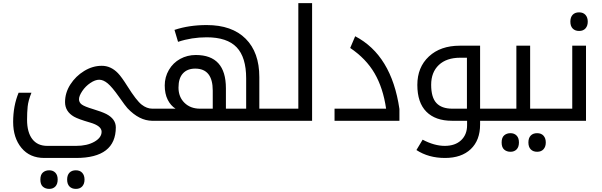

<svg xmlns="http://www.w3.org/2000/svg" viewBox="-20 -780 3890 1240"><path d="M100.1 -181.2H183.1Q162.6 -130.4 158.7 -92.3Q154.8 -54.2 154.8 -6.8Q154.8 74.2 188.5 118.2Q222.2 162.1 285.2 162.1H471.2Q542.5 162.1 589.4 135.5Q636.2 108.9 636.2 70.8Q636.2 32.7 561 11.2Q486.3 -10.3 458 -26.4Q400.4 -59.6 400.1 -120.1Q399.9 -180.7 434.3 -234.4Q468.8 -288.1 523.4 -321.5Q578.1 -355 636.7 -355Q695.3 -355.5 741.7 -307.6Q764.6 -284.2 803.2 -222.7Q860.8 -130.9 894.5 -104.5Q928.2 -78.1 963.9 -78.1H969.2Q974.1 -78.1 974.1 -74.2V-4.9Q974.1 0 969.2 0H963.9Q879.9 0 803.2 -81.1Q791.5 -93.3 747.6 -155.8Q703.6 -218.3 675.3 -241.7Q647 -265.1 620.8 -265.1Q594.7 -265.1 563.5 -244.1Q532.2 -223.1 511.2 -191.7Q490.2 -160.2 490.2 -139.2Q490.2 -118.2 508.1 -105Q525.9 -91.8 581.5 -75.2Q636.7 -58.6 667 -43.5Q727.5 -11.7 728 42Q728 240.2 471.2 240.2H266.1Q172.4 240.2 118.7 175.3Q64.9 110.4 64.9 7.3Q64.9 -95.7 100.1 -181.2ZM511.2 423.6Q496.6 439.9 470.2 439.9Q443.8 439.9 428.7 424.3Q413.6 408.7 413.6 379.9Q413.6 351.1 428.5 335.4Q443.4 319.8 470 319.8Q496.6 319.8 511.2 336.2Q525.9 352.5 525.9 379.9Q525.9 407.2 511.2 423.6ZM337.6 424.3Q322.8 439.9 298.1 439.9Q273.4 439.9 257.1 425.8Q240.7 411.6 240.7 379.9Q240.7 348.1 257.1 334Q273.4 319.8 297.9 319.8Q322.3 319.8 337.4 335.2Q352.5 350.6 352.5 379.6Q352.5 408.7 337.6 424.3Z M1354 -194.8Q1354 -336.9 1240.7 -336.9Q1189.9 -336.9 1161.4 -305.9Q1132.8 -274.9 1132.8 -214.4Q1132.8 -153.8 1171.4 -116Q1210 -78.1 1272 -78.1H1354ZM959 0Q954.1 0 954.1 -4.9V-74.2Q954.1 -78.1 959 -78.1H1113.8Q1082 -98.1 1063 -136.2Q1043.9 -174.3 1043.9 -228.3Q1043.9 -282.2 1070.8 -328.4Q1097.7 -374.5 1143.8 -399.7Q1189.9 -424.8 1244.6 -424.8Q1439 -424.8 1439 -210V-78.1H1569.8V-273.9Q1569.8 -410.2 1508.3 -474.6Q1446.8 -539.1 1314.9 -539.1Q1217.8 -539.1 1129.9 -509.8L1106.9 -586.9Q1200.7 -618.2 1314.9 -618.2Q1478 -618.2 1566.4 -530Q1654.8 -441.9 1654.8 -282.2V-78.1H1784.7Q1790 -78.1 1790 -74.2V-4.9Q1790 0 1784.7 0Z M1774.9 0Q1770 0 1770 -4.9V-74.2Q1770 -78.1 1774.9 -78.1H1906.7V-759.8H1995.6V0Z M2559.6 0H2140.6V-78.1H2473.6Q2454.1 -212.4 2398.9 -306.9Q2343.8 -401.4 2241.7 -470.2L2273.9 -545.9Q2508.8 -423.3 2559.6 -76.2Z M2996.6 28.8V0H2898.4Q2792 0 2733.6 -58.6Q2675.3 -117.2 2675.3 -231.4Q2675.3 -345.7 2750 -415.3Q2824.7 -484.9 2949.7 -484.9H3080.6V-78.1H3162.6Q3167.5 -78.1 3167.5 -74.2V-4.9Q3167.5 0 3162.6 0H3080.6V23.9Q3080.6 126 3020.3 183.1Q2960 240.2 2853.8 240.2Q2747.6 240.2 2669.4 189L2709.5 122.1Q2785.2 162.1 2852.3 162.1Q2919.4 162.1 2958 125.7Q2996.6 89.4 2996.6 28.8ZM2995.6 -78.1V-407.2H2952.6Q2863.8 -407.2 2814.2 -360.4Q2764.6 -313.5 2764.6 -232.2Q2764.6 -150.9 2798.6 -114.5Q2832.5 -78.1 2901.4 -78.1Z M3152.8 0Q3147.9 0 3147.9 -4.9V-74.2Q3147.9 -78.1 3152.8 -78.1H3314.9V-484.9H3403.8V-78.1H3553.7Q3558.6 -78.1 3558.6 -74.2V-4.9Q3558.6 0 3553.7 0ZM3490.2 183.8Q3475.6 200.2 3449.2 200.2Q3422.9 200.2 3407.7 184.6Q3392.6 168.9 3392.6 140.1Q3392.6 111.3 3407.5 95.7Q3422.4 80.1 3449 80.1Q3475.6 80.1 3490.2 96.4Q3504.9 112.8 3504.9 140.1Q3504.9 167.5 3490.2 183.8ZM3316.7 184.6Q3301.8 200.2 3277.1 200.2Q3252.4 200.2 3236.1 186Q3219.7 171.9 3219.7 140.1Q3219.7 108.4 3236.1 94.2Q3252.4 80.1 3276.9 80.1Q3301.3 80.1 3316.4 95.5Q3331.5 110.8 3331.5 139.9Q3331.5 168.9 3316.7 184.6Z M3543.9 0Q3539.1 0 3539.1 -4.9V-74.2Q3539.1 -78.1 3543.9 -78.1H3675.8V-484.9H3764.6V0ZM3761.2 -596.4Q3746.6 -580.1 3720.2 -580.1Q3693.8 -580.1 3678.7 -595.7Q3663.6 -611.3 3663.6 -640.1Q3663.6 -668.9 3678.5 -684.6Q3693.4 -700.2 3720 -700.2Q3746.6 -700.2 3761.2 -683.8Q3775.9 -667.5 3775.9 -640.1Q3775.9 -612.8 3761.2 -596.4Z"/></svg>

Font: DroidArabicKufi
Style: Regular
Weight: 400
Designer: Pascal Zoghbi
Foundry: Ascender Corporation
Version: Version 1.00